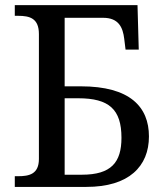

<svg xmlns="http://www.w3.org/2000/svg" viewBox="-20 -734 644 754"><path d="M520 -713.9H38.1V-671.9H50.8C97.2 -671.9 132.8 -662.1 132.8 -600.1V-109.9C132.8 -49.8 94.2 -42 50.8 -42H38.1V0H318.8C402.8 0 464.4 -20 504.9 -55.2C545.4 -90.3 564.9 -139.6 564.9 -198.2C564.9 -256.3 546.4 -305.2 503.4 -340.3C460.4 -375 394 -395 296.9 -395H233.9V-664.1H384.8C446.3 -664.1 462.4 -626 467.8 -582L473.1 -539.1H524.9ZM233.9 -47.9V-348.1H287.1C408.2 -348.1 457 -304.7 457 -192.9C457 -96.2 416.5 -47.9 301.8 -47.9Z"/></svg>

Font: The Erased English
Style: Regular
Weight: 400
Designer: Monotype Design team + ligartures altered by 180 Amsterdam
Foundry: Monotype Imaging Inc.
Version: Version 1.030;Glyphs 3.1.2 (3151)